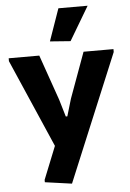

<svg xmlns="http://www.w3.org/2000/svg" viewBox="-65 -852 755 1119"><g transform="rotate(-5 312.5 -292.5)"><path d="M153 198V184L230 -8L6 -523V-540H185L278 -274L308 -173H317L347 -274L444 -540H619V-523L310 220ZM254 -617 320 -805H491L374 -608Z"/></g></svg>

Font: Encode Sans Normal
Style: Bold
Weight: 700
Designer: Pablo Impallari, Andres Torresi
Foundry: Pablo Impallari, Andres Torresi
Version: Version 1.000; ttfautohint (v1.00) -l 8 -r 50 -G 200 -x 14 -